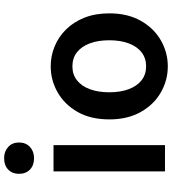

<svg xmlns="http://www.w3.org/2000/svg" viewBox="30 -872 855 956"><g transform="rotate(-90 458.0 -393.5)"><path d="M83 0V-555H214V0ZM149 -652Q113 -652 92 -672.5Q71 -693 71 -727Q71 -760 92 -780.5Q113 -801 149 -801Q183 -801 205 -780.5Q227 -760 227 -727Q227 -693 205 -672.5Q183 -652 149 -652Z M606 14Q537 14 476.5 -20.5Q416 -55 379 -120.5Q342 -186 342 -277Q342 -370 379 -435Q416 -500 476.5 -534.5Q537 -569 606 -569Q658 -569 705.5 -549.5Q753 -530 790 -492.5Q827 -455 848.5 -401Q870 -347 870 -277Q870 -186 833 -120.5Q796 -55 735.5 -20.5Q675 14 606 14ZM606 -94Q647 -94 676 -116.5Q705 -139 720.5 -180.5Q736 -222 736 -277Q736 -333 720.5 -374.5Q705 -416 676 -438.5Q647 -461 606 -461Q566 -461 537 -438.5Q508 -416 492.5 -374.5Q477 -333 477 -277Q477 -222 492.5 -180.5Q508 -139 537 -116.5Q566 -94 606 -94Z"/></g></svg>

Font: Noto Sans TC SemiBold
Style: Regular
Weight: 600
Designer: Ryoko NISHIZUKA  (kana, bopomofo & ideographs); Paul D. Hunt (Latin, Greek & Cyrillic); Sandoll Communications , Soo-you
Foundry: Adobe
Version: Version 2.004-H2;hotconv 1.0.118;makeotfexe 2.5.65603